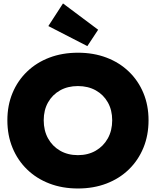

<svg xmlns="http://www.w3.org/2000/svg" viewBox="-20 -1086 910 1120"><path d="M347.5 -1066 552.5 -912.5 489.5 -817 262 -934ZM434.5 13.5Q343.5 13.5 268 -15.5Q192.5 -44.5 137.8 -97.8Q83 -151 53 -223.8Q23 -296.5 23 -384.5Q23 -471.5 53 -543.5Q83 -615.5 137.8 -668.2Q192.5 -721 268 -749.8Q343.5 -778.5 435 -778.5Q526 -778.5 601.5 -749.8Q677 -721 731.8 -668.2Q786.5 -615.5 816.5 -543.5Q846.5 -471.5 846.5 -384.5Q846.5 -296.5 816.5 -223.8Q786.5 -151 731.8 -97.8Q677 -44.5 601.5 -15.5Q526 13.5 434.5 13.5ZM434.5 -181Q493.5 -181 538.5 -207Q583.5 -233 609 -278.8Q634.5 -324.5 634.5 -384.5Q634.5 -443.5 609.2 -488.5Q584 -533.5 538.8 -558.8Q493.5 -584 434.5 -584Q375.5 -584 330.5 -558.8Q285.5 -533.5 260.2 -488.5Q235 -443.5 235 -384.5Q235 -324.5 260.2 -278.8Q285.5 -233 330.5 -207Q375.5 -181 434.5 -181Z"/></svg>

Font: Hepta Slab ExtraLight ExtraBold
Style: Regular
Weight: 800
Version: Version 1.102